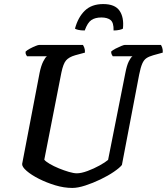

<svg xmlns="http://www.w3.org/2000/svg" viewBox="-20 -925 821 945"><path d="M336 0Q295 0 252 -13Q209 -26 171.5 -45Q134 -64 111 -84Q88 -104 89 -118L175 -567Q182 -601 192.5 -622Q203 -643 211 -648H113Q111 -651 108 -656.5Q105 -662 106 -671Q113 -678 127 -685.5Q141 -693 154.5 -698.5Q168 -704 174 -704H388Q391 -700 395 -690Q399 -680 398 -666L350 -653Q319 -644 305 -627.5Q291 -611 282 -567L198 -139Q205 -130 224.5 -118.5Q244 -107 269.5 -96.5Q295 -86 319 -79Q343 -72 358 -72Q380 -72 411 -83.5Q442 -95 470 -110.5Q498 -126 512 -138L597 -566Q604 -603 614 -623Q624 -643 632 -648H535Q533 -650 530 -656.5Q527 -663 527 -671Q534 -678 548.5 -685.5Q563 -693 576.5 -698.5Q590 -704 595 -704H772Q775 -700 778.5 -690Q782 -680 781 -666L734 -653Q713 -647 700.5 -638.5Q688 -630 680 -611.5Q672 -593 665 -558L580 -113Q569 -99 540.5 -79.5Q512 -60 474.5 -42Q437 -24 400 -12Q363 0 336 0ZM397 -775Q377 -775 365 -778Q353 -781 349 -784Q364 -840 397.5 -872.5Q431 -905 488 -905Q546 -905 568.5 -872Q591 -839 585 -784Q581 -781 568 -778Q555 -775 539 -775Q540 -814 524 -826.5Q508 -839 479 -839Q449 -839 430 -826.5Q411 -814 397 -775Z"/></svg>

Font: Texturina SemiBold
Style: Italic
Weight: 600
Italic angle: -11°
Designer: Guillermo Torres Carreño
Foundry: Omnibus-Type
Version: Version 1.002; ttfautohint (v1.8.3)